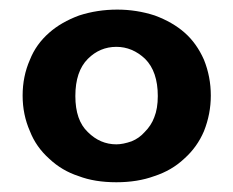

<svg xmlns="http://www.w3.org/2000/svg" viewBox="-20 -725 484 398"><path d="M26.9 -526.9Q26.9 -566.9 42 -601.1Q54.7 -633.3 82 -657.2Q106.9 -679.2 144 -692.9Q181.6 -705.1 223.1 -705.1Q263.2 -705.1 300.8 -692.9Q337.9 -679.2 362.8 -657.2Q387.7 -635.3 402.8 -601.1Q417 -565.9 417 -526.9Q417 -488.8 402.8 -453.1Q388.7 -419.9 361.8 -396Q335.9 -371.6 299.8 -359.9Q265.1 -347.2 221.2 -347.2Q176.3 -347.2 143.1 -359.9Q108.4 -371.1 82 -396Q54.7 -420.4 42 -453.1Q26.9 -487.3 26.9 -526.9ZM136.2 -525.9Q136.2 -475.6 162.1 -451.2Q187.5 -425.8 221.2 -425.8Q234.9 -425.8 252.9 -432.1Q268.6 -438.5 279.8 -451.2Q293.5 -464.8 299.8 -481.9Q307.1 -500 307.1 -525.9Q307.1 -576.7 280.8 -603Q254.4 -627.9 221.2 -627.9Q187 -627.9 162.1 -603Q136.2 -577.1 136.2 -525.9Z"/></svg>

Font: PoppinsZ SemiBold
Style: Regular
Weight: 600
Designer: Ninad Kale (Devanagari), Jonny Pinhorn (Latin)
Foundry: Indian Type Foundry
Version: Version 3.002;FEAKit 1.0